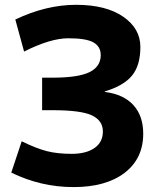

<svg xmlns="http://www.w3.org/2000/svg" viewBox="-20 -760 640 790"><path d="M26.4 -49.8 69.3 -178.7Q128.9 -149.4 172.4 -138.2Q215.8 -127 274.9 -127Q334 -127 368.7 -150.9Q403.3 -174.8 403.3 -219.2Q403.3 -263.7 358.4 -285.2Q313.5 -306.6 195.3 -306.6H153.3V-440.4H195.3Q302.7 -440.4 348.6 -463.4Q394.5 -486.3 394.5 -533.2Q394.5 -568.4 364.7 -585.4Q335 -602.5 261.2 -602.5Q187.5 -602.5 79.1 -547.9L43 -679.7Q169.9 -740.2 293 -740.2Q416 -740.2 486.8 -691.4Q557.6 -642.6 557.6 -566.9Q557.6 -491.2 523.4 -449.2Q489.3 -407.2 411.1 -383.8V-381.8Q488.3 -372.1 528.8 -327.6Q569.3 -283.2 569.3 -210Q569.3 -107.4 492.7 -48.8Q416 9.8 282.2 9.8Q148.4 9.8 26.4 -49.8Z"/></svg>

Font: GenEi M Gothic v2 Heavy
Style: Regular
Weight: 800
Version: Version 2.0